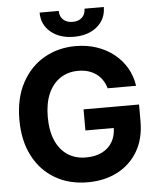

<svg xmlns="http://www.w3.org/2000/svg" viewBox="-62 -989 851 1049"><g transform="rotate(-5 364.0 -464.0)"><path d="M377.3 9.8Q275.1 9.8 197.7 -35.5Q120.3 -80.8 77.1 -164.4Q33.8 -247.9 33.8 -362.7Q33.8 -480.9 79 -564.7Q124.1 -648.5 201.2 -692.9Q278.2 -737.3 374.4 -737.3Q436.1 -737.3 489.3 -719.5Q542.5 -701.7 583.9 -668.8Q625.3 -635.8 651.4 -591.1Q677.5 -546.3 685.2 -492.4H529.3Q522 -518 508.4 -538.2Q494.9 -558.4 475.4 -572.5Q456 -586.6 431.3 -594Q406.6 -601.4 376.8 -601.4Q321.4 -601.4 279.1 -573.8Q236.8 -546.2 213.2 -493.2Q189.6 -440.1 189.6 -364.5Q189.6 -288.4 212.9 -235.2Q236.1 -181.9 278.5 -154.1Q320.8 -126.2 378.5 -126.2Q430.5 -126.2 467.4 -144.8Q504.4 -163.5 524.1 -197.6Q543.8 -231.7 543.8 -278.1L575.2 -273.4H388.1V-389.1H692.4V-297.5Q692.4 -201.8 652 -133Q611.5 -64.2 540.3 -27.2Q469 9.8 377.3 9.8ZM370.9 -788.7Q292.6 -788.7 243.8 -829.6Q194.9 -870.6 194.9 -936.7H300Q300 -906.4 319 -888.5Q338.1 -870.5 370.9 -870.5Q403.1 -870.5 422.2 -888.5Q441.2 -906.4 441.2 -936.7H546.9Q546.9 -870.6 498.2 -829.6Q449.5 -788.7 370.9 -788.7Z"/></g></svg>

Font: Inter Tight
Style: Regular
Weight: 400
Designer: Rasmus Andersson
Foundry: rsms
Version: Version 3.002